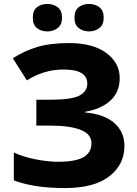

<svg xmlns="http://www.w3.org/2000/svg" viewBox="-20 -942 694 972"><path d="M586 -547Q586 -624 518 -674Q450 -724 329 -724Q234 -724 168 -704Q102 -684 45 -647L116 -535Q202 -590 302 -590Q422 -590 422 -519Q422 -480 383 -458.5Q344 -437 229 -437H164V-306H237Q334 -306 388.5 -284.5Q443 -263 443 -217Q443 -170 403 -146.5Q363 -123 273 -123Q223 -123 159.5 -135.5Q96 -148 50 -170V-29Q96 -11 160 -0.5Q224 10 309 10Q457 10 533.5 -49.5Q610 -109 610 -203Q610 -274 559 -319Q508 -364 410 -373V-376Q490 -389 538 -432Q586 -475 586 -547ZM357 -852Q357 -817 378.5 -800Q400 -783 431 -783Q461 -783 483 -800Q505 -817 505 -852Q505 -889 483 -905.5Q461 -922 431 -922Q400 -922 378.5 -905.5Q357 -889 357 -852ZM146 -852Q146 -817 167 -800Q188 -783 220 -783Q250 -783 272 -800Q294 -817 294 -852Q294 -889 272 -905.5Q250 -922 220 -922Q188 -922 167 -905.5Q146 -889 146 -852Z"/></svg>

Font: Noto Sans UI Extra
Style: Regular
Weight: 800
Designer: Monotype Design Team
Foundry: Monotype Imaging Inc.
Version: Version 1.901